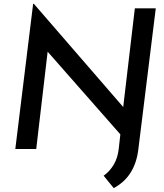

<svg xmlns="http://www.w3.org/2000/svg" viewBox="-20 -769 845 991"><path d="M567 202 515 138Q547 115 567.5 80Q588 45 593 -2L606 -119L686 21L198 -534L228 -520L167 0H59L151 -749H155L639 -190L614 -200L676 -726H784L694 2Q686 70 655 120.5Q624 171 567 202Z"/></svg>

Font: Josefin Sans Medium
Style: Italic
Weight: 500
Italic angle: -7°
Designer: Santiago Orozco
Foundry: Typemade
Version: Version 2.000